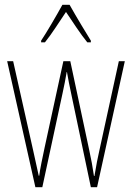

<svg xmlns="http://www.w3.org/2000/svg" viewBox="-20 -783 552 803"><path d="M271 -763H241C217 -719 173 -644 152 -613V-606H168C195 -639 231 -696 256 -733C283 -693 317 -640 345 -606H360V-613C348 -632 297 -716 271 -763ZM278 -390 360 0H386L502 -527H477L395 -151C387 -115 385 -105 375 -47H373C368 -82 361 -120 353 -156L274 -527H245L166 -163C158 -126 147 -73 144 -48H142C134 -83 127 -118 118 -157L35 -527H10L128 0H157L241 -390C248 -421 254 -453 259 -482H260C265 -453 271 -422 278 -390Z"/></svg>

Font: Noto Sans Malayalam ExtraCondensed Thin
Style: Regular
Weight: 100
Width: 2
Designer: Jelle Bosma - Monotype Design Team
Foundry: Monotype Imaging Inc.
Version: Version 2.104